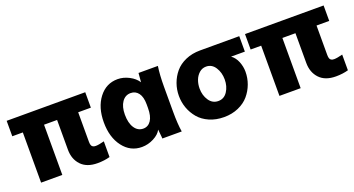

<svg xmlns="http://www.w3.org/2000/svg" viewBox="-41 -980 2648 1437"><g transform="rotate(-20 1283.5 -262.0)"><path d="M22 -522.9H647.9V-399.9H546.9V-165Q546.9 -148.9 550.3 -138.9Q553.7 -128.9 560.3 -124.8Q566.9 -120.6 572.3 -119.4Q577.6 -118.2 585.9 -118.2Q608.4 -118.2 652.8 -129.9V-4.9Q608.4 7.8 554.2 7.8Q468.8 7.8 423.8 -40Q378.9 -87.9 378.9 -163.1V-399.9H274.9V0H106V-399.9H22Z M701.2 -263.2Q701.2 -381.8 758.8 -457Q816.4 -532.2 907.7 -532.2Q953.6 -532.2 998.3 -509Q1043 -485.8 1065.9 -450.2Q1071.8 -509.8 1071.8 -522H1226.1Q1215.8 -454.1 1215.8 -359.9V-162.1Q1215.8 -62.5 1226.1 0H1071.8Q1071.8 -5.4 1070.8 -15.9Q1069.8 -26.4 1067.9 -43.7Q1065.9 -61 1064.9 -73.2Q1048.3 -39.6 1002.7 -15.9Q957 7.8 907.7 7.8Q816.4 7.8 758.8 -67.9Q701.2 -143.6 701.2 -263.2ZM1048.8 -251V-280.8Q1048.8 -339.4 1025.9 -370.1Q1002.9 -400.9 963.9 -400.9Q920.9 -400.9 895 -363.5Q869.1 -326.2 869.1 -263.2Q869.1 -196.3 895 -157.2Q920.9 -118.2 963.9 -118.2Q1002.9 -118.2 1025.9 -152.3Q1048.8 -186.5 1048.8 -251Z M1562.5 7.8Q1498 7.8 1446.3 -14.9Q1394.5 -37.6 1362.5 -75.4Q1330.6 -113.3 1313.7 -159.7Q1296.9 -206.1 1296.9 -256.8Q1296.9 -307.6 1313.7 -354.5Q1330.6 -401.4 1362.5 -439.5Q1394.5 -477.5 1446.3 -500.2Q1498 -522.9 1562.5 -522.9H1874.5V-399.9H1764.6Q1795.9 -377.4 1811.8 -337.6Q1827.6 -297.9 1827.6 -257.8Q1827.6 -207 1810.3 -160.2Q1793 -113.3 1760.7 -75.4Q1728.5 -37.6 1677 -14.9Q1625.5 7.8 1562.5 7.8ZM1461.4 -255.9Q1461.4 -201.2 1488.8 -160.6Q1516.1 -120.1 1562.5 -120.1Q1608.4 -120.1 1635 -160.6Q1661.6 -201.2 1661.6 -255.9Q1661.6 -311 1635 -352.5Q1608.4 -394 1562.5 -394Q1531.2 -394 1507.8 -373.3Q1484.4 -352.5 1472.9 -321.8Q1461.4 -291 1461.4 -255.9Z M1920.4 -522.9H2546.4V-399.9H2445.3V-165Q2445.3 -148.9 2448.7 -138.9Q2452.1 -128.9 2458.7 -124.8Q2465.3 -120.6 2470.7 -119.4Q2476.1 -118.2 2484.4 -118.2Q2506.8 -118.2 2551.3 -129.9V-4.9Q2506.8 7.8 2452.6 7.8Q2367.2 7.8 2322.3 -40Q2277.3 -87.9 2277.3 -163.1V-399.9H2173.3V0H2004.4V-399.9H1920.4Z"/></g></svg>

Font: LT Superior Black
Style: Regular
Weight: 900
Designer: Daniel Lyons
Foundry: LyonsType
Version: Version 2.005